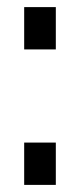

<svg xmlns="http://www.w3.org/2000/svg" viewBox="-20 -520 225 540"><path d="M48 -381H137V-500H48ZM48 0H137V-119H48Z"/></svg>

Font: Aspekta 350
Style: Regular
Weight: 350
Designer: Ivo Dolenc
Version: Version 2.000